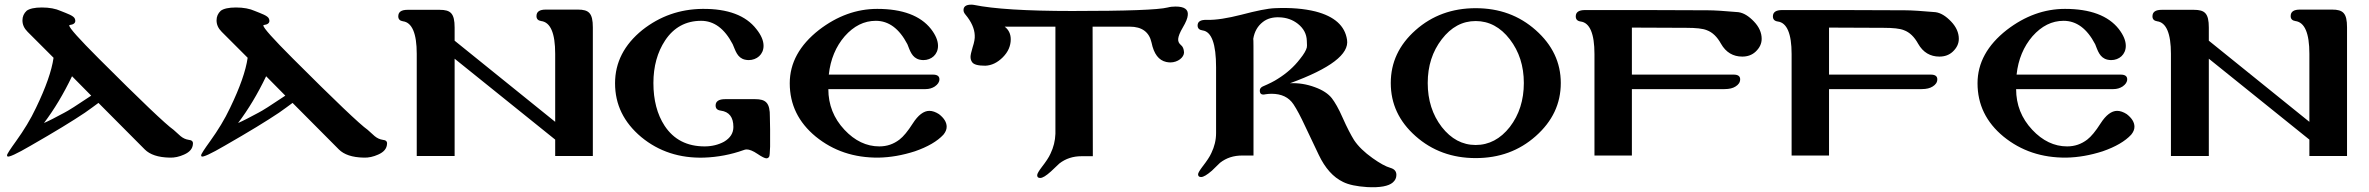

<svg xmlns="http://www.w3.org/2000/svg" viewBox="-20 -665 10129 821"><path d="M705 9C726 10 747 5 767 -4C792 -15 804 -30 805 -50C806 -60 800 -66 787 -67C774 -69 763 -74 752 -83L722 -110C689 -133 582 -235 402 -415C318 -499 276 -546 276 -556C276 -557 277 -558 278 -558C294 -560 302 -566 302 -576C302 -579 301 -582 300 -585C295 -598 267 -607 240 -618C218 -628 191 -633 159 -633C128 -633 106 -628 94 -619C82 -608 76 -594 76 -578C76 -560 83 -544 98 -529L209 -418C201 -362 176 -291 134 -204C111 -155 82 -108 49 -62C23 -26 10 -6 10 -1C10 1 11 3 12 4C18 8 51 -7 111 -42C214 -101 291 -148 343 -183C364 -198 384 -212 401 -225L599 -26C621 -4 656 8 705 9ZM370 -256C309 -215 271 -191 255 -183C218 -163 189 -148 168 -139C212 -197 252 -264 288 -339Z M1535 9C1556 10 1577 5 1597 -4C1622 -15 1634 -30 1635 -50C1636 -60 1630 -66 1617 -67C1604 -69 1593 -74 1582 -83L1552 -110C1519 -133 1412 -235 1232 -415C1148 -499 1106 -546 1106 -556C1106 -557 1107 -558 1108 -558C1124 -560 1132 -566 1132 -576C1132 -579 1131 -582 1130 -585C1125 -598 1097 -607 1070 -618C1048 -628 1021 -633 989 -633C958 -633 936 -628 924 -619C912 -608 906 -594 906 -578C906 -560 913 -544 928 -529L1039 -418C1031 -362 1006 -291 964 -204C941 -155 912 -108 879 -62C853 -26 840 -6 840 -1C840 1 841 3 842 4C848 8 881 -7 941 -42C1044 -101 1121 -148 1173 -183C1194 -198 1214 -212 1231 -225L1429 -26C1451 -4 1486 8 1535 9ZM1200 -256C1139 -215 1101 -191 1085 -183C1048 -163 1019 -148 998 -139C1042 -197 1082 -264 1118 -339Z M2515 -548C2515 -609 2498 -624 2451 -624H2314C2287 -624 2274 -615 2274 -596C2274 -584 2281 -577 2294 -575C2334 -570 2354 -523 2354 -435V-144L1924 -491V-547C1924 -608 1907 -623 1860 -623H1723C1696 -623 1683 -614 1683 -595C1683 -583 1690 -576 1703 -574C1742 -569 1762 -522 1762 -435V2H1924V-414L2354 -68V2H2515Z M3272 -165C3273 -226 3254 -241 3209 -241H3081C3054 -241 3040 -232 3040 -214C3040 -201 3047 -194 3062 -192C3098 -187 3116 -164 3116 -122C3116 -96 3103 -75 3076 -59C3052 -46 3024 -39 2993 -39C2918 -39 2861 -68 2822 -127C2790 -176 2774 -237 2774 -310C2774 -381 2791 -442 2824 -492C2861 -548 2913 -576 2978 -576C3033 -576 3078 -543 3113 -476C3125 -449 3132 -418 3165 -410C3170 -409 3176 -408 3181 -408C3216 -408 3245 -432 3245 -469C3245 -491 3235 -515 3214 -541C3169 -599 3092 -628 2984 -627C2887 -626 2802 -596 2727 -537C2649 -474 2610 -398 2610 -309C2610 -218 2647 -142 2722 -79C2797 -17 2887 12 2990 9C3049 7 3106 -4 3159 -23C3164 -25 3168 -26 3173 -26C3184 -26 3200 -20 3219 -7C3238 6 3251 12 3257 12C3262 12 3266 10 3269 5C3271 2 3272 -12 3273 -38V-112C3272 -145 3272 -162 3272 -165Z M4014 -89C4023 -100 4028 -111 4028 -123C4028 -142 4017 -160 3995 -177C3981 -186 3967 -191 3954 -191C3930 -191 3906 -173 3883 -137C3862 -104 3843 -81 3826 -68C3801 -49 3773 -39 3740 -39C3685 -39 3635 -63 3591 -110C3545 -159 3522 -217 3522 -284H3938C3953 -284 3966 -288 3977 -295C3990 -304 3997 -314 3997 -326C3997 -339 3988 -346 3969 -346H3524C3531 -411 3554 -466 3592 -510C3631 -554 3675 -576 3725 -576C3780 -576 3825 -543 3860 -476C3871 -449 3879 -418 3912 -410C3917 -409 3923 -408 3928 -408C3963 -408 3991 -432 3991 -469C3991 -491 3981 -515 3961 -541C3916 -598 3839 -627 3731 -627C3643 -627 3560 -597 3482 -537C3399 -472 3357 -396 3357 -309C3357 -218 3394 -142 3468 -81C3543 -20 3632 10 3737 9C3788 8 3839 -1 3892 -18C3947 -37 3988 -61 4014 -89Z M5059 -600C5062 -625 5044 -637 5007 -637C4996 -637 4984 -636 4973 -633C4934 -623 4798 -618 4565 -618C4368 -618 4228 -627 4145 -644C4140 -645 4136 -645 4132 -645C4111 -645 4100 -637 4100 -622C4100 -615 4103 -609 4108 -603C4134 -572 4147 -542 4148 -514C4149 -501 4146 -484 4139 -463C4133 -443 4130 -429 4130 -422C4130 -413 4132 -406 4137 -399C4144 -389 4162 -384 4193 -384C4220 -385 4245 -397 4268 -420C4291 -443 4302 -469 4302 -497C4302 -520 4293 -538 4276 -551H4493V-93C4492 -63 4485 -35 4472 -8C4465 8 4452 27 4435 49C4422 66 4415 78 4415 84C4415 92 4419 96 4428 96C4438 96 4453 87 4474 68L4510 34C4537 13 4569 3 4604 3H4653L4652 -551H4811C4863 -551 4894 -528 4904 -483C4914 -434 4935 -407 4967 -400C4973 -399 4979 -398 4984 -398C5017 -398 5043 -420 5043 -441C5042 -456 5038 -466 5029 -473C5021 -480 5017 -488 5018 -499C5019 -510 5025 -526 5038 -548C5051 -570 5058 -587 5059 -600Z M5936 115C5946 106 5951 96 5951 83C5951 68 5943 58 5926 53C5905 47 5880 33 5849 11C5814 -14 5788 -39 5770 -66C5757 -87 5740 -119 5721 -162C5704 -201 5688 -228 5675 -245C5660 -264 5636 -280 5603 -292C5568 -305 5532 -311 5496 -309C5669 -372 5750 -434 5740 -495C5731 -555 5686 -595 5605 -616C5556 -628 5499 -633 5432 -630C5401 -629 5353 -619 5288 -602C5229 -587 5180 -579 5141 -580C5114 -581 5101 -573 5101 -556C5101 -544 5108 -537 5122 -535C5161 -530 5180 -477 5180 -377V-96C5180 -66 5173 -38 5160 -11C5153 5 5140 24 5123 46C5110 63 5103 75 5103 80C5103 88 5107 92 5116 92C5126 92 5141 83 5162 65L5197 31C5224 10 5255 0 5292 0H5340V-383C5340 -458 5340 -497 5339 -499C5344 -530 5358 -554 5380 -571C5399 -586 5423 -592 5450 -591C5481 -590 5507 -581 5530 -563C5555 -543 5567 -519 5568 -491C5569 -474 5569 -465 5568 -462C5565 -450 5556 -434 5539 -413C5513 -379 5481 -351 5444 -328C5429 -318 5407 -307 5379 -295C5371 -291 5367 -285 5367 -278C5367 -263 5375 -258 5392 -262C5399 -263 5407 -264 5417 -264C5460 -264 5491 -249 5511 -219C5525 -198 5542 -166 5561 -125L5619 -3C5646 54 5681 93 5723 113C5747 125 5781 132 5826 135C5881 138 5918 131 5936 115Z M6654 -310C6654 -398 6618 -473 6547 -536C6476 -599 6391 -630 6290 -630C6190 -630 6104 -599 6033 -536C5962 -473 5927 -398 5927 -310C5927 -221 5962 -146 6033 -83C6104 -20 6190 11 6290 11C6391 11 6476 -20 6547 -83C6618 -146 6654 -221 6654 -310ZM6496 -310C6496 -237 6476 -174 6436 -122C6396 -71 6347 -45 6290 -45C6233 -45 6185 -71 6145 -122C6105 -174 6085 -237 6085 -310C6085 -383 6105 -445 6145 -497C6185 -549 6233 -575 6290 -575C6347 -575 6396 -549 6436 -497C6476 -445 6496 -383 6496 -310Z M7487 -444C7504 -460 7513 -478 7513 -499C7513 -525 7502 -550 7480 -573C7458 -596 7436 -610 7413 -613C7355 -618 7312 -621 7283 -621C7142 -622 6967 -622 6758 -622C6731 -622 6718 -613 6718 -595C6718 -582 6725 -575 6739 -573C6778 -568 6798 -521 6798 -434V0H6958V-284H7354C7375 -284 7390 -288 7401 -295C7414 -303 7421 -313 7421 -326C7421 -339 7412 -346 7393 -346H6958V-547L7191 -546C7232 -546 7261 -543 7278 -536C7303 -527 7323 -507 7339 -478C7360 -441 7391 -423 7430 -423C7453 -423 7472 -430 7487 -444Z M8330 -444C8347 -460 8356 -478 8356 -499C8356 -525 8345 -550 8323 -573C8301 -596 8279 -610 8256 -613C8198 -618 8155 -621 8126 -621C7985 -622 7810 -622 7601 -622C7574 -622 7561 -613 7561 -595C7561 -582 7568 -575 7582 -573C7621 -568 7641 -521 7641 -434V0H7801V-284H8197C8218 -284 8233 -288 8244 -295C8257 -303 8264 -313 8264 -326C8264 -339 8255 -346 8236 -346H7801V-547L8034 -546C8075 -546 8104 -543 8121 -536C8146 -527 8166 -507 8182 -478C8203 -441 8234 -423 8273 -423C8296 -423 8315 -430 8330 -444Z M9093 -89C9102 -100 9107 -111 9107 -123C9107 -142 9096 -160 9074 -177C9060 -186 9046 -191 9033 -191C9009 -191 8985 -173 8962 -137C8941 -104 8922 -81 8905 -68C8880 -49 8852 -39 8819 -39C8764 -39 8714 -63 8670 -110C8624 -159 8601 -217 8601 -284H9017C9032 -284 9045 -288 9056 -295C9069 -304 9076 -314 9076 -326C9076 -339 9067 -346 9048 -346H8603C8610 -411 8633 -466 8671 -510C8710 -554 8754 -576 8804 -576C8859 -576 8904 -543 8939 -476C8950 -449 8958 -418 8991 -410C8996 -409 9002 -408 9007 -408C9042 -408 9070 -432 9070 -469C9070 -491 9060 -515 9040 -541C8995 -598 8918 -627 8810 -627C8722 -627 8639 -597 8561 -537C8478 -472 8436 -396 8436 -309C8436 -218 8473 -142 8547 -81C8622 -20 8711 10 8816 9C8867 8 8918 -1 8971 -18C9026 -37 9067 -61 9093 -89Z M10016 -548C10016 -609 9999 -624 9952 -624H9815C9788 -624 9775 -615 9775 -596C9775 -584 9782 -577 9795 -575C9835 -570 9855 -523 9855 -435V-144L9425 -491V-547C9425 -608 9408 -623 9361 -623H9224C9197 -623 9184 -614 9184 -595C9184 -583 9191 -576 9204 -574C9243 -569 9263 -522 9263 -435V2H9425V-414L9855 -68V2H10016Z"/></svg>

Font: GFS Jackson
Style: Regular
Weight: 400
Designer: George Matthiopoulos
Foundry: George Matthiopoulos
Version: Version 1.0